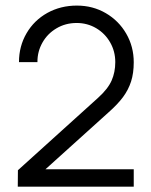

<svg xmlns="http://www.w3.org/2000/svg" viewBox="-20 -682 553 701"><path d="M468.3 -0.5H44.9L45.4 -60.5L338.4 -325.2Q374 -357.4 387.5 -387.9Q400.9 -418.5 400.9 -455.1Q400.9 -494.6 382.1 -527.3Q363.3 -560.1 331.1 -579.1Q298.8 -598.1 259.8 -598.1Q219.2 -598.1 186.3 -578.6Q153.3 -559.1 135 -526.6Q116.7 -494.1 116.7 -457V-455.1H49.3Q49.3 -513.2 76.9 -560.5Q104.5 -607.9 152.8 -634.8Q201.2 -661.6 260.7 -661.6Q318.8 -661.6 366.2 -634Q413.6 -606.4 440.9 -559.1Q468.3 -511.7 468.3 -454.6Q468.3 -414.6 458.5 -384.3Q448.7 -354 429.2 -327.6Q409.7 -301.3 376 -271.5L146 -64H468.3Z"/></svg>

Font: Potro Sans Bangla
Style: Regular
Weight: 400
Designer: Jayed Ahsan Saad
Foundry: Codepotro
Version: Potro Sans Bangla;Version 0.996;CodepotroFonts;